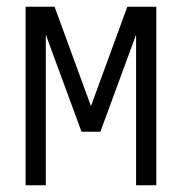

<svg xmlns="http://www.w3.org/2000/svg" viewBox="-20 -550 540 570"><path d="M56 0V-530H142L250 -235L358 -530H444V0H384V-447L278 -159H222L116 -447V0Z"/></svg>

Font: Iosevka Term Light
Style: Regular
Weight: 300
Monospace: yes
Designer: Belleve Invis
Foundry: Belleve Invis
Version: Version 9.0.1; ttfautohint (v1.8.3)